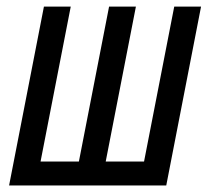

<svg xmlns="http://www.w3.org/2000/svg" viewBox="-20 -567 642 587"><path d="M114.3 -546.9H196.3L104 -73.2H221.2L313.5 -546.9H395.5L303.2 -73.2H420.4L512.7 -546.9H594.7L488.3 0H7.8Z"/></svg>

Font: Hack
Style: Italic
Weight: 400
Italic angle: -11°
Monospace: yes
Designer: Christopher Simpkins
Foundry: Christopher Simpkins
Version: Version 2.019; ttfautohint (v1.4.1) -l 4 -r 80 -G 350 -x 0 -